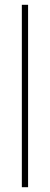

<svg xmlns="http://www.w3.org/2000/svg" viewBox="-20 -831 207 800"><path d="M97 -51H71V-811H97Z"/></svg>

Font: Noto Sans Tamil UI ExtraCondensed Thin
Style: Regular
Weight: 100
Width: 2
Designer: Jelle Bosma - Monotype Design Team
Foundry: Monotype Imaging Inc.
Version: Version 2.004; ttfautohint (v1.8.4.7-5d5b)